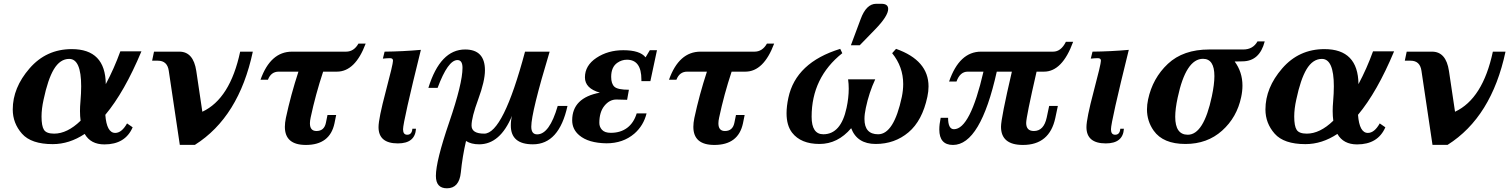

<svg xmlns="http://www.w3.org/2000/svg" viewBox="-20 -767 8148 1036"><path d="M543.5 12.2Q469.2 12.2 437 -44.4Q354 10.7 264.6 10.7Q148.4 10.7 98.6 -45.7Q48.8 -102.1 48.8 -176.3Q48.8 -293.5 139.2 -397.7Q229.5 -502 367.2 -502Q548.8 -502 550.8 -313Q595.7 -397 629.4 -490.2H743.2Q651.4 -270.5 548.3 -147.5Q555.7 -49.8 601.6 -49.8Q636.7 -49.8 665.5 -101.1L695.8 -80.1Q655.8 12.2 543.5 12.2ZM272 -45.9Q342.8 -45.9 415 -115.7Q411.6 -139.6 411.6 -168Q411.6 -191.9 414.1 -218.8Q418 -264.6 418 -301.3Q418 -449.2 353.5 -449.2Q304.2 -449.2 270.5 -393.1Q238.3 -338.9 215.3 -230Q204.1 -179.7 204.1 -138.2Q204.1 -86.9 217.3 -66.4Q230.5 -45.9 272 -45.9Z M1031.7 14.6H950.2L890.6 -385.3Q882.8 -439.5 832 -439.5H800.8L811 -488.3H947.8Q1023.4 -488.3 1039.1 -384.3L1071.8 -164.1Q1221.7 -233.9 1275.9 -488.3H1344.2Q1269 -135.3 1031.7 14.6Z M1630.4 15.1Q1517.1 15.1 1517.1 -82.5Q1517.1 -104 1522.5 -130.4Q1549.3 -255.4 1590.3 -380.4H1483.9Q1442.4 -380.4 1425.8 -336.9H1385.7Q1439.5 -488.3 1555.7 -488.3H1847.2Q1889.6 -488.3 1914.1 -531.7H1953.1Q1896.5 -380.4 1797.9 -380.4H1723.6Q1682.6 -256.8 1656.2 -132.8Q1652.3 -114.7 1652.3 -101.6Q1652.3 -60.1 1687.5 -60.1Q1729 -60.1 1738.3 -103.5L1747.1 -146.5H1793.9L1784.7 -101.1Q1759.8 15.1 1630.4 15.1Z M2127 6.8Q2022.5 6.8 2022.5 -81.1Q2022.5 -126.5 2061.5 -273.7Q2100.6 -420.9 2100.6 -439.5Q2100.6 -453.1 2084.5 -453.1Q2069.8 -453.1 2045.9 -450.7L2055.2 -488.3Q2152.8 -489.3 2251 -498Q2154.8 -109.4 2154.8 -69.3Q2154.8 -40 2177.2 -40Q2202.6 -40 2205.1 -72.3H2224.6Q2219.7 6.8 2127 6.8Z M2475.6 -400.9Q2475.6 -442.9 2448.2 -442.9Q2397 -442.9 2341.3 -293H2291.5Q2355.5 -500 2489.7 -500Q2596.7 -500 2596.7 -387.7Q2596.7 -329.6 2560.5 -231.4Q2524.4 -133.3 2524.4 -89.8Q2524.4 -45.9 2592.8 -45.9Q2694.8 -45.9 2813 -488.3H2945.8Q2846.7 -160.2 2846.7 -83.5Q2846.7 -42 2878.4 -42Q2944.8 -42 2989.3 -195.3H3042Q2996.6 11.7 2855.5 11.7Q2736.3 11.7 2736.3 -89.4Q2736.3 -118.7 2742.7 -142.1Q2678.7 11.7 2565.4 11.7Q2522.5 11.7 2494.6 -6.3Q2475.1 77.6 2466.6 163.3Q2458 249 2391.6 249Q2332 249 2332 182.1Q2332 102.5 2403.8 -107.2Q2475.6 -316.9 2475.6 -400.9Z M3252.4 6.3Q3154.8 4.9 3105.5 -37.1Q3067.4 -69.3 3067.4 -117.7Q3067.4 -239.3 3216.8 -267.1Q3136.2 -290 3136.2 -349.6Q3136.2 -413.6 3198.2 -454.8Q3260.3 -496.1 3343.3 -496.1Q3433.1 -496.1 3463.4 -457.5L3486.3 -496.1H3524.9L3489.3 -329.1H3440.9V-337.4Q3440.9 -444.8 3362.8 -444.8Q3335 -444.8 3311 -428.2Q3277.8 -405.3 3277.8 -352.1Q3277.8 -315.4 3295.2 -299.1Q3312.5 -282.7 3373.5 -282.7L3363.8 -228.5Q3329.6 -230 3305.7 -230Q3269 -230 3241.5 -196.3Q3213.9 -162.6 3213.9 -104Q3213.9 -82.5 3228 -66.9Q3242.7 -50.3 3275.9 -50.3Q3328.1 -50.3 3364 -77.1Q3399.9 -104 3415.5 -155.3H3468.8Q3452.6 -89.4 3402.8 -45.9Q3341.8 6.3 3252.4 6.3Z M3834.5 15.1Q3721.2 15.1 3721.2 -82.5Q3721.2 -104 3726.6 -130.4Q3753.4 -255.4 3794.4 -380.4H3688Q3646.5 -380.4 3629.9 -336.9H3589.8Q3643.6 -488.3 3759.8 -488.3H4051.3Q4093.8 -488.3 4118.2 -531.7H4157.2Q4100.6 -380.4 4002 -380.4H3927.7Q3886.7 -256.8 3860.4 -132.8Q3856.4 -114.7 3856.4 -101.6Q3856.4 -60.1 3891.6 -60.1Q3933.1 -60.1 3942.4 -103.5L3951.2 -146.5H3998L3988.8 -101.1Q3963.9 15.1 3834.5 15.1Z M4705.1 9.8Q4605 9.8 4572.8 -75.2Q4500.5 9.8 4401.9 9.8Q4301.3 9.8 4253.9 -51.3Q4224.1 -90.3 4224.1 -155.8Q4224.1 -193.4 4233.9 -239.3Q4274.4 -429.7 4513.7 -503.4L4524.9 -480Q4359.4 -348.6 4359.4 -137.2Q4359.4 -42.5 4422.4 -42.5Q4517.6 -42.5 4547.9 -185.1Q4559.6 -239.3 4559.6 -288.6Q4559.6 -314.5 4556.2 -338.9H4702.6Q4669.4 -268.1 4651.9 -185.1Q4644.5 -150.9 4644.5 -125Q4644.5 -42.5 4718.3 -42.5Q4803.2 -42.5 4846.2 -244.6Q4853.5 -280.3 4853.5 -313.5Q4853.5 -406.7 4793.9 -480L4814.9 -503.4Q4990.2 -441.4 4990.2 -300.8Q4990.2 -273.9 4983.9 -244.6Q4956.5 -115.7 4882.1 -53Q4807.6 9.8 4705.1 9.8ZM4619.1 -522.9H4571.3L4624 -664.1Q4654.3 -746.6 4708 -746.6H4735.4Q4772.5 -746.6 4772.5 -718.8Q4772.5 -680.7 4701.7 -607.9Z M5499.5 15.1Q5381.3 15.1 5381.3 -83Q5381.3 -128.9 5439.9 -380.4H5358.4Q5270.5 15.1 5122.1 15.1Q5048.3 15.1 5048.3 -68.4Q5048.3 -95.2 5055.7 -131.3H5095.7Q5095.7 -69.8 5127.4 -69.8Q5214.8 -69.8 5286.6 -380.4H5201.7Q5160.2 -380.4 5141.1 -327.1H5101.1Q5156.7 -488.3 5273.4 -488.3H5662.6Q5705.1 -488.3 5731.4 -541.5H5770.5Q5711.9 -380.4 5613.3 -380.4H5573.2Q5517.1 -135.7 5517.1 -103.5Q5517.1 -60.1 5558.6 -60.1Q5612.3 -60.1 5627.9 -132.8L5641.1 -195.3H5688L5674.3 -130.4Q5643.1 15.1 5499.5 15.1Z M5946.8 6.8Q5842.3 6.8 5842.3 -81.1Q5842.3 -126.5 5881.3 -273.7Q5920.4 -420.9 5920.4 -439.5Q5920.4 -453.1 5904.3 -453.1Q5889.6 -453.1 5865.7 -450.7L5875 -488.3Q5972.7 -489.3 6070.8 -498Q5974.6 -109.4 5974.6 -69.3Q5974.6 -40 5997.1 -40Q6022.5 -40 6024.9 -72.3H6044.4Q6039.6 6.8 5946.8 6.8Z M6389.2 -40Q6475.1 -40 6519 -247.6Q6532.7 -312.5 6532.7 -356.4Q6532.7 -449.7 6471.2 -449.7Q6378.9 -449.7 6334.5 -240.2Q6321.3 -179.2 6321.3 -136.7Q6321.3 -40 6389.2 -40ZM6376.5 9.8Q6255.9 9.8 6205.1 -62Q6168.9 -113.3 6168.9 -176.8Q6168.9 -202.1 6174.8 -230Q6199.2 -345.2 6281.7 -422.6Q6364.3 -500 6504.4 -500H6688.5Q6740.7 -500 6765.1 -543.5H6804.2Q6776.9 -437 6685.1 -436L6642.1 -435.1Q6684.1 -377.9 6684.1 -305.2Q6684.1 -275.4 6677.2 -243.2Q6654.3 -133.8 6574.2 -62Q6494.1 9.8 6376.5 9.8Z M7302.7 12.2Q7228.5 12.2 7196.3 -44.4Q7113.3 10.7 7023.9 10.7Q6907.7 10.7 6857.9 -45.7Q6808.1 -102.1 6808.1 -176.3Q6808.1 -293.5 6898.4 -397.7Q6988.8 -502 7126.5 -502Q7308.1 -502 7310.1 -313Q7355 -397 7388.7 -490.2H7502.4Q7410.6 -270.5 7307.6 -147.5Q7314.9 -49.8 7360.8 -49.8Q7396 -49.8 7424.8 -101.1L7455.1 -80.1Q7415 12.2 7302.7 12.2ZM7031.2 -45.9Q7102.1 -45.9 7174.3 -115.7Q7170.9 -139.6 7170.9 -168Q7170.9 -191.9 7173.3 -218.8Q7177.2 -264.6 7177.2 -301.3Q7177.2 -449.2 7112.8 -449.2Q7063.5 -449.2 7029.8 -393.1Q6997.6 -338.9 6974.6 -230Q6963.4 -179.7 6963.4 -138.2Q6963.4 -86.9 6976.6 -66.4Q6989.7 -45.9 7031.2 -45.9Z M7791 14.6H7709.5L7649.9 -385.3Q7642.1 -439.5 7591.3 -439.5H7560.1L7570.3 -488.3H7707Q7782.7 -488.3 7798.3 -384.3L7831.1 -164.1Q7981 -233.9 8035.2 -488.3H8103.5Q8028.3 -135.3 7791 14.6Z"/></svg>

Font: Munson
Style: Bold Italic
Weight: 700
Italic angle: -12°
Designer: Paul James MIller
Foundry: High-Logic / Made with FontCreator
Version: Version 2.10;May 5, 2019;FontCreator 11.5.0.2430 64-bit